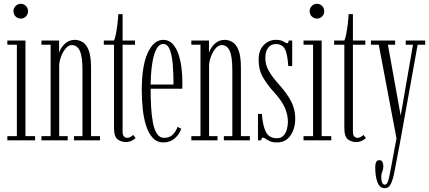

<svg xmlns="http://www.w3.org/2000/svg" viewBox="-20 -736 2251 1007"><path d="M89.5 -638.5Q73 -638.5 61.8 -649.8Q50.5 -661 50.5 -677Q50.5 -693 61.8 -704.5Q73 -716 89.5 -716Q105 -716 116 -704.5Q127 -693 127 -677Q127 -661 116 -649.8Q105 -638.5 89.5 -638.5ZM18.5 0V-22H68.5V-501.5H18.5V-523.5H113.5V-22H164V0Z M197.5 0V-22H245.5V-501.5H197.5V-523.5H290V-458.5Q296 -482 318.2 -504.5Q340.5 -527 372.5 -527Q391.5 -527 411.2 -516.5Q431 -506 444.2 -474.8Q457.5 -443.5 457.5 -380.5V-22H504.5V0H368V-22H412.5V-368.5Q412.5 -438.5 398.8 -469Q385 -499.5 357 -499.5Q338.5 -499.5 323.5 -480.8Q308.5 -462 299.5 -436.8Q290.5 -411.5 290.5 -391.5V-22H335V0Z M639 9Q616.5 9 597.2 -4.8Q578 -18.5 578 -65V-501.5H524.5V-523.5H578Q583 -533 587.5 -555.5Q592 -578 595.5 -606.2Q599 -634.5 600.5 -662H623V-523.5H688V-501.5H623V-46Q623 -26.5 630.5 -19.8Q638 -13 646 -13Q657 -13 665.5 -18.5Q674 -24 678.5 -28.5L691 -12Q683 -3.5 669.2 2.8Q655.5 9 639 9Z M837 11Q803 11 780.8 -13.2Q758.5 -37.5 746 -77.5Q733.5 -117.5 728.5 -165.8Q723.5 -214 723.5 -262.5Q723.5 -391.5 755 -459.2Q786.5 -527 836 -527Q865 -527 884.2 -507Q903.5 -487 915 -454.5Q926.5 -422 931.5 -383.2Q936.5 -344.5 936.5 -307Q936.5 -297.5 936.5 -288.5Q936.5 -279.5 936 -270.5H770Q770 -222 772.5 -176Q775 -130 782 -93.2Q789 -56.5 803 -34.8Q817 -13 840.5 -13Q871 -13 888 -31.8Q905 -50.5 911 -70.5L930.5 -61Q921.5 -32 896.8 -10.5Q872 11 837 11ZM836 -505.5Q806 -505.5 788.8 -450Q771.5 -394.5 770 -292.5H890Q890 -353 885.8 -401.2Q881.5 -449.5 869.8 -477.5Q858 -505.5 836 -505.5Z M983.5 0V-22H1031.5V-501.5H983.5V-523.5H1076V-458.5Q1082 -482 1104.2 -504.5Q1126.5 -527 1158.5 -527Q1177.5 -527 1197.2 -516.5Q1217 -506 1230.2 -474.8Q1243.5 -443.5 1243.5 -380.5V-22H1290.5V0H1154V-22H1198.5V-368.5Q1198.5 -438.5 1184.8 -469Q1171 -499.5 1143 -499.5Q1124.5 -499.5 1109.5 -480.8Q1094.5 -462 1085.5 -436.8Q1076.5 -411.5 1076.5 -391.5V-22H1121V0Z M1433 11Q1410 11 1396 4.8Q1382 -1.5 1373.5 -7.8Q1365 -14 1359 -14Q1351 -14 1350 0H1333V-138.5H1353.5Q1358 -76 1374.8 -43.5Q1391.5 -11 1432 -11Q1453.5 -11 1466.2 -24.2Q1479 -37.5 1484.5 -57.5Q1490 -77.5 1490 -97Q1490 -136 1473.2 -172.8Q1456.5 -209.5 1418.5 -251Q1384.5 -288 1360.5 -328.2Q1336.5 -368.5 1336.5 -422.5Q1336.5 -472.5 1363.5 -499.8Q1390.5 -527 1427 -527Q1453.5 -527 1466.8 -518.2Q1480 -509.5 1487 -509.5Q1493 -509.5 1494 -523.5H1512.5V-389.5H1492Q1487.5 -456.5 1473 -480.8Q1458.5 -505 1428 -505Q1401.5 -505 1386.5 -485.8Q1371.5 -466.5 1371.5 -432Q1371.5 -396.5 1389.5 -364.5Q1407.5 -332.5 1441.5 -295Q1485 -246.5 1506.8 -204.8Q1528.5 -163 1528.5 -115.5Q1528.5 -61.5 1503.5 -25.2Q1478.5 11 1433 11Z M1643 -638.5Q1626.5 -638.5 1615.2 -649.8Q1604 -661 1604 -677Q1604 -693 1615.2 -704.5Q1626.5 -716 1643 -716Q1658.5 -716 1669.5 -704.5Q1680.5 -693 1680.5 -677Q1680.5 -661 1669.5 -649.8Q1658.5 -638.5 1643 -638.5ZM1572 0V-22H1622V-501.5H1572V-523.5H1667V-22H1717.5V0Z M1847 9Q1824.5 9 1805.2 -4.8Q1786 -18.5 1786 -65V-501.5H1732.5V-523.5H1786Q1791 -533 1795.5 -555.5Q1800 -578 1803.5 -606.2Q1807 -634.5 1808.5 -662H1831V-523.5H1896V-501.5H1831V-46Q1831 -26.5 1838.5 -19.8Q1846 -13 1854 -13Q1865 -13 1873.5 -18.5Q1882 -24 1886.5 -28.5L1899 -12Q1891 -3.5 1877.2 2.8Q1863.5 9 1847 9Z M1998 251Q1971.5 251 1959.8 220.2Q1948 189.5 1948 142Q1948 104 1969 104Q1981 104 1985.8 113.2Q1990.5 122.5 1990.5 136Q1990.5 151.5 1985 164Q1979.5 176.5 1979.5 193Q1979.5 210 1984.2 221.2Q1989 232.5 1998.5 232.5Q2010 232.5 2016.2 210.8Q2022.5 189 2027 163.5L2059.5 -10L1966.5 -501.5H1925.5V-523.5H2052.5V-501.5H2014.5L2081.5 -129.5L2146 -501.5H2108V-523.5H2210V-501.5H2170.5L2079.5 3.5L2048 169Q2041 204.5 2030.2 227.8Q2019.5 251 1998 251Z"/></svg>

Font: Imbue 50pt ExtraLight
Style: Regular
Weight: 200
Designer: Tyler Finck
Foundry: Etcetera Type Company
Version: Version 1.102; ttfautohint (v1.8.3)